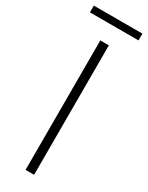

<svg xmlns="http://www.w3.org/2000/svg" viewBox="-228 -897 721 935"><g transform="rotate(30 132.5 -429.5)"><path d="M108 0V-728H156V0ZM-4 -821V-859H269V-821Z"/></g></svg>

Font: Noto Sans TC ExtraLight
Style: Regular
Weight: 250
Designer: Ryoko NISHIZUKA  (kana, bopomofo & ideographs); Paul D. Hunt (Latin, Greek & Cyrillic); Sandoll Communications , Soo-you
Foundry: Adobe
Version: Version 2.004-H2;hotconv 1.0.118;makeotfexe 2.5.65603